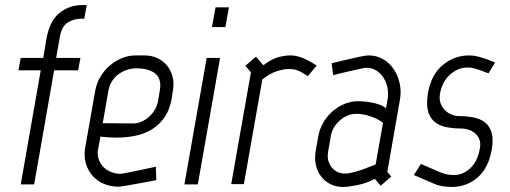

<svg xmlns="http://www.w3.org/2000/svg" viewBox="-20 -729 2018 759"><path d="M115 0H62L141 -451H53L62 -500H151L164 -578Q177 -648 216 -678.5Q255 -709 305 -709H323L313 -655H300Q272 -655 248 -640Q224 -625 217 -585L202 -500H298L289 -451H194Z M504 -241H506Q524 -241 540.5 -248.5Q557 -256 570.5 -268.5Q584 -281 593 -297Q602 -313 605 -331L612 -373Q616 -397 610.5 -413.5Q605 -430 591.5 -440Q578 -450 559.5 -454.5Q541 -459 520 -459Q501 -459 482.5 -453Q464 -447 449 -436Q434 -425 423.5 -409Q413 -393 409 -373L386 -242ZM356 -368Q361 -398 376 -424Q391 -450 413 -469Q435 -488 461.5 -499Q488 -510 517 -510H551Q579 -510 602.5 -499Q626 -488 641 -469Q656 -450 662.5 -424Q669 -398 663 -368L658 -335Q650 -293 630 -264.5Q610 -236 581 -218Q552 -200 516 -192.5Q480 -185 441 -185Q425 -185 409 -186Q393 -187 377 -189L366 -129Q366 -89 392.5 -65.5Q419 -42 458 -42Q462 -42 484 -46.5Q506 -51 531 -56Q560 -62 596 -70L598 -17Q560 -9 529 -4Q503 1 478.5 5Q454 9 449 9Q417 9 390 -2.5Q363 -14 345 -35Q327 -56 319 -84.5Q311 -113 317 -147Z M832 -700H885L871 -622H818ZM797 -500H850L762 0H709Z M1232 -470 1197 -428Q1182 -438 1172 -443.5Q1162 -449 1153 -452Q1144 -455 1135.5 -455.5Q1127 -456 1117 -456Q1102 -456 1074.5 -447.5Q1047 -439 1017 -415L944 -1H894L972 -443L950 -469L992 -505L1021 -471Q1055 -497 1082 -503.5Q1109 -510 1128 -510Q1148 -510 1171 -502Q1194 -494 1232 -470Z M1494 -243Q1494 -244 1486 -249.5Q1478 -255 1464 -261.5Q1450 -268 1430 -273.5Q1410 -279 1387 -279Q1370 -279 1353.5 -272Q1337 -265 1323.5 -253Q1310 -241 1300.5 -225.5Q1291 -210 1288 -192L1277 -129Q1271 -94 1290.5 -68.5Q1310 -43 1344 -43Q1359 -43 1379.5 -48.5Q1400 -54 1419 -61Q1441 -69 1465 -79ZM1511 -49 1527 -31 1485 5 1462 -22Q1427 -4 1391.5 3Q1356 10 1336 10Q1308 10 1285.5 -1.5Q1263 -13 1248.5 -32.5Q1234 -52 1228.5 -78Q1223 -104 1228 -133L1238 -189Q1243 -218 1257.5 -243.5Q1272 -269 1293.5 -288Q1315 -307 1341.5 -318Q1368 -329 1396 -329Q1403 -329 1417 -328Q1431 -327 1447.5 -324Q1464 -321 1479.5 -315.5Q1495 -310 1506 -301L1512 -335Q1516 -358 1512 -380.5Q1508 -403 1496.5 -421Q1485 -439 1468 -450Q1451 -461 1429 -461Q1421 -461 1399.5 -456Q1378 -451 1355 -446Q1328 -440 1297 -432L1291 -479Q1325 -487 1354 -494Q1379 -500 1403 -505Q1427 -510 1437 -510Q1469 -510 1494.5 -495Q1520 -480 1536.5 -455.5Q1553 -431 1560 -399.5Q1567 -368 1561 -335Z M1924 -138Q1911 -64 1867.5 -27Q1824 10 1766 10Q1748 10 1729 7Q1710 4 1693 -4L1616 -37L1644 -81L1720 -48Q1734 -42 1748 -39.5Q1762 -37 1775 -37Q1810 -37 1839 -64Q1868 -91 1877 -142Q1881 -163 1875 -178Q1869 -193 1857.5 -202.5Q1846 -212 1831.5 -216.5Q1817 -221 1804 -221Q1768 -221 1740 -227.5Q1712 -234 1694.5 -250.5Q1677 -267 1671 -294Q1665 -321 1672 -362Q1685 -435 1731 -472.5Q1777 -510 1835 -510Q1852 -510 1869.5 -505.5Q1887 -501 1907 -494L1937 -482L1911 -439Q1888 -448 1875 -452.5Q1862 -457 1853.5 -459Q1845 -461 1840.5 -461.5Q1836 -462 1831 -462H1826Q1791 -462 1759.5 -434.5Q1728 -407 1719 -357Q1716 -336 1722 -320Q1728 -304 1740 -292.5Q1752 -281 1766.5 -275.5Q1781 -270 1795 -270Q1826 -270 1853 -264.5Q1880 -259 1898 -244.5Q1916 -230 1923.5 -204Q1931 -178 1924 -138Z"/></svg>

Font: Marvel
Style: Italic
Weight: 400
Italic angle: -12°
Designer: Carolina Trebol
Foundry: Carolina Trebol
Version: Version 1.001